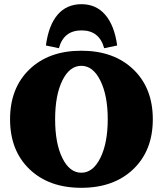

<svg xmlns="http://www.w3.org/2000/svg" viewBox="-20 -884 777 916"><path d="M369 -864Q439 -864 482.5 -813Q526 -762 539 -667L477 -654Q454 -739 369 -739Q284 -739 261 -654L199 -667Q212 -764 255 -814Q298 -864 369 -864ZM616 -77Q523 12 368 12Q213 12 120.5 -77Q28 -166 28 -315Q28 -464 120.5 -553Q213 -642 368 -642Q523 -642 616 -553Q709 -464 709 -315Q709 -166 616 -77ZM277.5 -130Q312 -60 368 -60Q424 -60 459 -131Q494 -202 494 -315Q494 -428 459 -499Q424 -570 368 -570Q312 -570 277.5 -500Q243 -430 243 -315Q243 -200 277.5 -130Z"/></svg>

Font: Arapey Black
Style: Regular
Weight: 900
Designer: Eduardo Rodriguez Tunni
Foundry: Eduardo Rodriguez Tunni
Version: Version 4.000